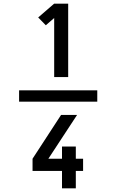

<svg xmlns="http://www.w3.org/2000/svg" viewBox="-20 -868 640 1056"><path d="M85 -309V-371H515V-309ZM278 -444V-769L232 -729L190 -772L278 -848H355V-444ZM321 168V72H159V5L316 -236H404L246 5H321V-62H397V5H437V72H397V168Z"/></svg>

Font: Iosevka Fixed Medium Extended
Style: Regular
Weight: 500
Width: 7
Monospace: yes
Designer: Belleve Invis
Foundry: Belleve Invis
Version: Version 24.1.1; ttfautohint (v1.8.4)